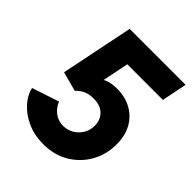

<svg xmlns="http://www.w3.org/2000/svg" viewBox="-201 -846 979 979"><g transform="rotate(45 288.5 -356.0)"><path d="M271.5 7.8Q207 7.8 155 -15.9Q103 -39.6 70.1 -76.9Q37.1 -114.3 28.8 -154.8L175.3 -203.1Q182.1 -184.1 196.5 -167.2Q210.9 -150.4 231.7 -140.1Q252.4 -129.9 277.3 -129.9Q307.1 -129.9 332.8 -144.5Q358.4 -159.2 374.8 -185.1Q391.1 -210.9 391.1 -244.6Q391.1 -285.6 364.7 -312.3Q338.4 -338.9 288.6 -338.9Q253.4 -338.9 229.7 -326.4Q206.1 -314 192.9 -298.3L87.4 -326.7L167.5 -719.7H570.8L543.5 -583.5H286.6L243.7 -371.6L231 -422.4Q249 -440.4 275.6 -449.7Q302.2 -459 338.4 -459Q395.5 -459 440.4 -434.8Q485.4 -410.6 511.2 -365.5Q537.1 -320.3 537.1 -255.9Q537.1 -183.1 503.2 -123Q469.2 -63 409.4 -27.6Q349.6 7.8 271.5 7.8Z"/></g></svg>

Font: Reddit Sans ExtraBold
Style: Italic
Weight: 800
Italic angle: -11.25°
Designer: Stephen Hutchings
Version: Version 1.013